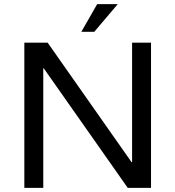

<svg xmlns="http://www.w3.org/2000/svg" viewBox="-20 -903 843 923"><path d="M615 -698H706V0H594L190 -575H188V0H97V-698H209L612 -124H615ZM447 -883H546L433 -750H371Z"/></svg>

Font: Varela
Style: Regular
Weight: 400
Designer: Joe Prince
Foundry: Joe Prince
Version: Version 1.000